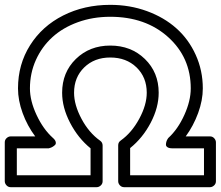

<svg xmlns="http://www.w3.org/2000/svg" viewBox="-58 -756 921 801"><path d="M-38.1 0V-162.1Q-38.1 -172.9 -30.3 -179.9Q-22.5 -187 -13.2 -187H88.9Q55.7 -231.4 36.4 -284.4Q17.1 -337.4 17.1 -387.2Q17.1 -487.3 67.4 -567.1Q117.7 -647 205.6 -691.4Q293.5 -735.8 401.9 -735.8Q483.4 -735.8 554.9 -709.7Q626.5 -683.6 677.7 -637.9Q729 -592.3 758.5 -527.1Q788.1 -461.9 788.1 -387.2Q788.1 -337.9 768.6 -284.4Q749 -231 716.8 -187H817.9Q828.6 -187 835.7 -179.2Q842.8 -171.4 842.8 -162.1V0Q842.8 10.7 835 17.8Q827.1 24.9 817.9 24.9H460Q449.2 24.9 442.1 17.1Q435.1 9.3 435.1 0V-149.9Q435.1 -162.6 445.8 -169.9Q491.7 -202.6 522.9 -260.5Q554.2 -318.4 554.2 -369.1Q554.2 -433.6 511.5 -474.9Q468.8 -516.1 401.9 -516.1Q335.9 -516.1 293.5 -474.9Q251 -433.6 251 -369.1Q251 -318.4 282 -260.3Q313 -202.1 359.9 -168.9Q370.1 -161.6 370.1 -148.9V0Q370.1 10.7 362.3 17.8Q354.5 24.9 345.2 24.9H-13.2Q-23.9 24.9 -31 17.1Q-38.1 9.3 -38.1 0ZM12.2 -24.9H319.8V-137.2Q267.6 -179.7 234.4 -243.7Q201.2 -307.6 201.2 -369.1Q201.2 -454.1 258.5 -510Q315.9 -565.9 401.9 -565.9Q488.8 -565.9 546.4 -510Q604 -454.1 604 -369.1Q604 -307.6 570.8 -244.1Q537.6 -180.7 484.9 -138.2V-24.9H793V-137.2H661.1Q647.9 -137.2 641.1 -141.6Q634.3 -146 634.3 -152.3Q634.3 -158.7 636.2 -165Q638.2 -171.4 641.1 -175.8L644 -180.2Q684.1 -216.8 710.9 -276.1Q737.8 -335.4 737.8 -387.2Q737.8 -516.1 643.6 -601.1Q549.3 -686 401.9 -686Q329.1 -686 266.6 -663.3Q204.1 -640.6 160.4 -600.8Q116.7 -561 91.8 -505.9Q66.9 -450.7 66.9 -387.2Q66.9 -335.4 94.5 -276.4Q122.1 -217.3 162.1 -181.2Q172.4 -172.4 174.3 -164.3Q176.3 -156.2 171.9 -151.6Q167.5 -147 161.6 -143.6Q155.8 -140.1 150.4 -138.7L145 -137.2H12.2Z"/></svg>

Font: Trueno ExtraBold Outline
Style: Regular
Weight: 800
Width: 6
Designer: Julieta Ulanovsky
Foundry: Julieta Ulanovsky
Version: Version 3.001b | FøM Fix